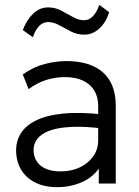

<svg xmlns="http://www.w3.org/2000/svg" viewBox="-20 -757 574 792"><path d="M215.5 15Q163.5 15 125.5 -4Q87.5 -23 67 -57.2Q46.5 -91.5 46.5 -137.5Q46.5 -175.5 66.2 -207.2Q86 -239 128.8 -260.2Q171.5 -281.5 240.5 -288.5Q309.5 -295.5 408.5 -284.5L411 -226Q329.5 -236.5 273.2 -233.5Q217 -230.5 183 -217.5Q149 -204.5 133.8 -184Q118.5 -163.5 118.5 -139Q118.5 -97 148 -73.5Q177.5 -50 230 -50Q274 -50 309 -66.5Q344 -83 364.5 -112Q385 -141 385 -178.5V-320Q385 -357 369 -383.5Q353 -410 322.2 -424.5Q291.5 -439 247.5 -439Q209.5 -439 171.8 -427.5Q134 -416 98 -389.5L74 -450Q118 -481 164.5 -493Q211 -505 253 -505Q319.5 -505 365 -484Q410.5 -463 434 -422Q457.5 -381 457.5 -320.5V0H387.5V-61.5Q361.5 -24.5 316 -4.8Q270.5 15 215.5 15ZM115.5 -603.5 74 -633Q90 -675 116.8 -700.8Q143.5 -726.5 179 -726.5Q207.5 -726.5 232.8 -713.2Q258 -700 281 -686.8Q304 -673.5 326.5 -673.5Q347.5 -673.5 363.5 -690.2Q379.5 -707 389.5 -737L430.5 -706.5Q416 -662.5 388.5 -638.2Q361 -614 327 -614Q298.5 -614 273 -627Q247.5 -640 224.2 -653Q201 -666 179 -666Q157.5 -666 141.8 -650Q126 -634 115.5 -603.5Z"/></svg>

Font: Geologica Thin Roman ExtraLight
Style: Regular
Weight: 250
Version: Version 1.010;gftools[0.9.28]